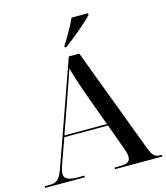

<svg xmlns="http://www.w3.org/2000/svg" viewBox="-133 -1033 983 1134"><g transform="rotate(-15 359.0 -465.5)"><path d="M328 -781V-771H338C393 -812 483 -886 513 -921V-931H412C391 -886 357 -824 328 -781ZM1 0H244V-10H208C147 -10 121 -22 121 -55C121 -68 125 -83 132 -103L188 -260H455L515 -94C522 -75 524 -60 524 -49C524 -20 505 -10 460 -10H428V0H718V-10H708C677 -10 661 -24 644 -68L401 -714H337L115 -87C95 -29 75 -10 33 -10H1ZM191 -270 264 -477C287 -542 303 -588 322 -644C336 -591 358 -525 381 -462L451 -270Z"/></g></svg>

Font: Noto Serif Display Medium
Style: Regular
Weight: 500
Designer: Monotype Design Team
Foundry: Monotype Imaging Inc.
Version: Version 2.009